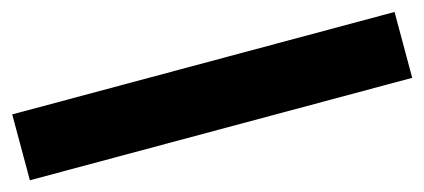

<svg xmlns="http://www.w3.org/2000/svg" viewBox="-30 -105 861 390"><g transform="rotate(-15 401.0 90.0)"><path d="M-1 159.5V21H803V159.5Z"/></g></svg>

Font: Anybody ExtraExpanded ExtraBold
Style: Regular
Weight: 800
Width: 8
Designer: Tyler Finck
Foundry: Etcetera Type Company
Version: Version 1.010; ttfautohint (v1.8.3) -l 8 -r 50 -G 200 -x 14 